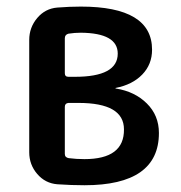

<svg xmlns="http://www.w3.org/2000/svg" viewBox="-20 -547 540 574"><path d="M173.8 -227.5V-86.9Q173.8 -76.2 185.5 -74.2Q208 -71.3 232.4 -71.3Q351.6 -71.3 350.6 -160.2Q350.6 -239.3 214.8 -239.3H184.6Q173.8 -238.3 173.8 -227.5ZM173.8 -432.6V-328.1Q173.8 -317.4 184.6 -317.4H204.1Q332 -317.4 332 -386.7Q332 -448.2 221.7 -449.2Q203.1 -449.2 184.6 -446.3Q173.8 -443.4 173.8 -432.6ZM151.4 3.9Q115.2 1 91.3 -26.9Q67.4 -54.7 67.4 -91.8V-427.7Q67.4 -464.8 91.3 -493.2Q115.2 -521.5 151.4 -524.4Q188.5 -527.3 221.7 -527.3Q434.6 -527.3 434.6 -398.4Q434.6 -354.5 405.3 -324.2Q376 -293.9 326.2 -284.2Q325.2 -284.2 325.2 -283.2Q325.2 -282.2 327.1 -282.2Q382.8 -273.4 418.9 -237.8Q455.1 -202.1 455.1 -149.4Q455.1 6.8 232.4 6.8Q193.4 6.8 151.4 3.9Z"/></svg>

Font: Rounded-X Mgen+ 1mn medium
Style: Regular
Weight: 500
Designer: [Source Han Sans]
Ryoko NISHIZUKA  (kana & ideographs); Paul D. Hunt (Latin, Greek & Cyrillic); Wenlong ZHANG  (bopomofo
Version: Version 1.059.20150602